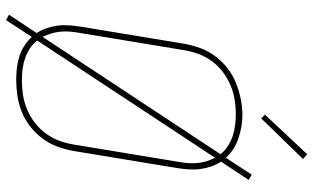

<svg xmlns="http://www.w3.org/2000/svg" viewBox="-222 -780 1044 640"><g transform="rotate(90 300.0 -460.0)"><path d="M47 42 29 32 90 -60Q80 -76 74 -93.5Q68 -111 65.5 -130Q63 -149 64.5 -169Q66 -189 69 -208L126 -553Q131 -580 140.5 -606Q150 -632 167 -655Q184 -678 207 -696Q230 -714 256.5 -724.5Q283 -735 310 -740.5Q337 -746 363 -746Q383 -746 403 -742.5Q423 -739 442 -732.5Q461 -726 477 -715.5Q493 -705 506 -691L562 -777L580 -767L519 -675Q529 -659 535 -641.5Q541 -624 543.5 -605Q546 -586 544.5 -566Q543 -546 540 -527L483 -182Q478 -155 468.5 -129Q459 -103 442 -80Q425 -57 402 -39Q379 -21 352.5 -10.5Q326 0 299 4Q272 8 246 8Q225 8 205 5.5Q185 3 166.5 -3Q148 -9 132 -19.5Q116 -30 103 -44ZM103 -80 494 -673Q494 -673 494 -673Q494 -673 494 -673Q483 -687 467.5 -697Q452 -707 435 -713Q418 -719 399 -721.5Q380 -724 361 -724Q336 -724 311.5 -720Q287 -716 263.5 -706Q240 -696 219 -680Q198 -664 183 -643Q168 -622 159.5 -598.5Q151 -575 147 -550L90 -205Q87 -189 85.5 -172.5Q84 -156 85.5 -140Q87 -124 91.5 -109Q96 -94 103 -80ZM246 -11Q271 -11 295.5 -14.5Q320 -18 344 -28Q368 -38 389 -54Q410 -70 425.5 -91.5Q441 -113 449.5 -136.5Q458 -160 462 -185L519 -530Q522 -546 523.5 -562.5Q525 -579 523.5 -595Q522 -611 517.5 -626Q513 -641 506 -655L115 -62Q115 -62 115 -62Q115 -62 115 -62Q126 -48 141 -38Q156 -28 173 -22Q190 -16 208.5 -13.5Q227 -11 246 -11ZM375 -809 362 -821 494 -962 510 -948Z"/></g></svg>

Font: Iosevka Curly ThExObl
Style: Regular
Weight: 100
Width: 7
Italic angle: -9°
Monospace: yes
Designer: Belleve Invis
Foundry: Belleve Invis
Version: Version 11.1.0; ttfautohint (v1.8.3)